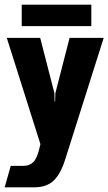

<svg xmlns="http://www.w3.org/2000/svg" viewBox="-42 -632 464 822"><path d="M-22 170 4 78H59Q84 78 100 62.5Q116 47 126 6L131 -15L-13 -470H130L191 -233L192 -197H194L195 -233L256 -470H402L238 48Q218 112 188 141Q158 170 104 170ZM51 -520V-612H349V-520Z"/></svg>

Font: Smooch Sans Thin Black
Style: Regular
Weight: 900
Version: Version 1.010